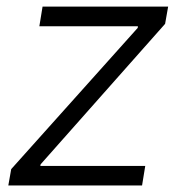

<svg xmlns="http://www.w3.org/2000/svg" viewBox="-20 -566 539 586"><path d="M5.4 0 14.2 -49.8 400.4 -481 400.9 -485.8H100.1L109.9 -545.9H493.2L483.9 -493.2L104 -64.5L103 -59.6H423.3L413.6 0Z"/></svg>

Font: Inter Tight Light
Style: Italic
Weight: 300
Italic angle: -9.39999°
Designer: Rasmus Andersson
Foundry: rsms
Version: Version 3.004